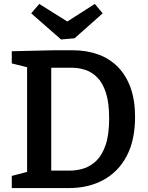

<svg xmlns="http://www.w3.org/2000/svg" viewBox="-20 -958 754 978"><path d="M350 -702Q421 -702 479.5 -681Q538 -660 580 -617.5Q622 -575 645 -511.5Q668 -448 668 -363Q668 -244 625.5 -163.5Q583 -83 507 -41.5Q431 0 330 0H40V-62L136 -87L118 -62V-637L137 -611L40 -635V-697L254 -702ZM336 -89Q373 -89 408 -100.5Q443 -112 472 -140.5Q501 -169 518.5 -221Q536 -273 536 -355Q536 -435 519.5 -485.5Q503 -536 475.5 -563.5Q448 -591 414.5 -602Q381 -613 346 -613H221L241 -633V-69L221 -89ZM463 -938 503 -890 360 -763 291 -757 139 -890 180 -938 365 -822 283 -823Z"/></svg>

Font: Bitter Thin SemiBold
Style: Regular
Weight: 600
Version: Version 2.002